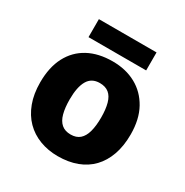

<svg xmlns="http://www.w3.org/2000/svg" viewBox="-166 -851 964 998"><g transform="rotate(30 316.0 -352.0)"><path d="M587 -277Q587 -208 568 -154.5Q549 -101 514 -64.5Q479 -28 428.5 -9Q378 10 314 10Q256 10 206 -9Q156 -28 120 -64.5Q84 -101 64 -154.5Q44 -208 44 -277Q44 -368 77 -431Q110 -494 171 -527Q232 -560 317 -560Q396 -560 456.5 -527Q517 -494 552 -431Q587 -368 587 -277ZM221 -277Q221 -227 230.5 -192Q240 -157 261 -139Q282 -121 316 -121Q350 -121 370.5 -139Q391 -157 400.5 -192Q410 -227 410 -277Q410 -326 400.5 -360.5Q391 -395 370 -412Q349 -429 315 -429Q266 -429 243.5 -390Q221 -351 221 -277ZM490 -714V-606H144V-714Z"/></g></svg>

Font: Noto Sans Oriya ExtraBold
Style: Regular
Weight: 800
Version: Version 2.003